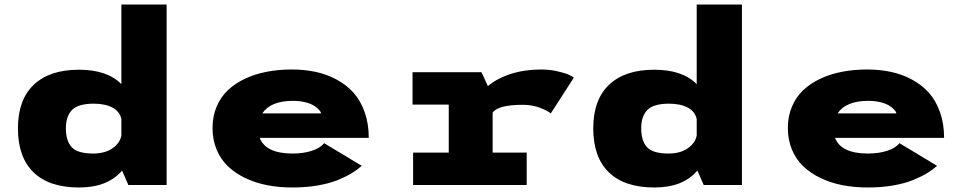

<svg xmlns="http://www.w3.org/2000/svg" viewBox="-20 -820 4290 851"><path d="M329.5 -511Q455.5 -511 518 -447V-800H718.5V0H549L521 -64Q457.5 11 330.5 11Q198 11 128.8 -56Q59.5 -123 59.5 -251Q59.5 -378 129.8 -444.5Q200 -511 329.5 -511ZM272 -251Q272 -195.5 298 -167.5Q324 -139.5 392.5 -139.5Q445 -139.5 478.2 -162.5Q511.5 -185.5 518 -219.5V-292Q511.5 -325 479 -342.8Q446.5 -360.5 395.5 -360.5Q327 -360.5 299.5 -332.8Q272 -305 272 -251Z M1583.5 -85Q1564.5 -68 1539.5 -52.8Q1514.5 -37.5 1477.5 -22.2Q1440.5 -7 1388.5 2Q1336.5 11 1277 11Q1217 11 1164.2 0.8Q1111.5 -9.5 1066.8 -31Q1022 -52.5 990 -83.2Q958 -114 940 -157.2Q922 -200.5 922 -252.5Q922 -304 940 -347Q958 -390 990 -420.2Q1022 -450.5 1066.2 -471.2Q1110.5 -492 1162.8 -502Q1215 -512 1273.5 -512Q1329 -512 1378.5 -501.5Q1428 -491 1471.8 -467.5Q1515.5 -444 1546.8 -409.2Q1578 -374.5 1596.2 -323.2Q1614.5 -272 1614.5 -209H1131Q1158 -139.5 1277 -139.5Q1325.5 -139.5 1362.8 -151.8Q1400 -164 1416.5 -185.5ZM1278.5 -373Q1179.5 -373 1142.5 -317.5H1403.5Q1402 -324.5 1394.2 -333.2Q1386.5 -342 1372.2 -351.2Q1358 -360.5 1333.2 -366.8Q1308.5 -373 1278.5 -373Z M2163.5 -143.5H2314.5V0H1811V-143.5H1969V-356.5H1808.5V-500H2114L2142.5 -438.5Q2183.5 -473 2244.5 -492.5Q2305.5 -512 2378.5 -512Q2416.5 -512 2451 -504Q2485.5 -496 2501.5 -488.5Q2517.5 -481 2523.5 -476L2421 -317Q2409.5 -328.5 2374 -342Q2338.5 -355.5 2298 -355.5Q2187 -355.5 2163.5 -320.5Z M2879.5 -511Q3005.5 -511 3068 -447V-800H3268.5V0H3099L3071 -64Q3007.5 11 2880.5 11Q2748 11 2678.8 -56Q2609.5 -123 2609.5 -251Q2609.5 -378 2679.8 -444.5Q2750 -511 2879.5 -511ZM2822 -251Q2822 -195.5 2848 -167.5Q2874 -139.5 2942.5 -139.5Q2995 -139.5 3028.2 -162.5Q3061.5 -185.5 3068 -219.5V-292Q3061.5 -325 3029 -342.8Q2996.5 -360.5 2945.5 -360.5Q2877 -360.5 2849.5 -332.8Q2822 -305 2822 -251Z M4133.5 -85Q4114.5 -68 4089.5 -52.8Q4064.5 -37.5 4027.5 -22.2Q3990.5 -7 3938.5 2Q3886.5 11 3827 11Q3767 11 3714.2 0.8Q3661.5 -9.5 3616.8 -31Q3572 -52.5 3540 -83.2Q3508 -114 3490 -157.2Q3472 -200.5 3472 -252.5Q3472 -304 3490 -347Q3508 -390 3540 -420.2Q3572 -450.5 3616.2 -471.2Q3660.5 -492 3712.8 -502Q3765 -512 3823.5 -512Q3879 -512 3928.5 -501.5Q3978 -491 4021.8 -467.5Q4065.5 -444 4096.8 -409.2Q4128 -374.5 4146.2 -323.2Q4164.5 -272 4164.5 -209H3681Q3708 -139.5 3827 -139.5Q3875.5 -139.5 3912.8 -151.8Q3950 -164 3966.5 -185.5ZM3828.5 -373Q3729.5 -373 3692.5 -317.5H3953.5Q3952 -324.5 3944.2 -333.2Q3936.5 -342 3922.2 -351.2Q3908 -360.5 3883.2 -366.8Q3858.5 -373 3828.5 -373Z"/></svg>

Font: League Mono Wide ExtraBold
Style: Regular
Weight: 800
Width: 8
Designer: Tyler Finck
Foundry: The League of Moveable Type / Tyler Finck
Version: Version 2.210